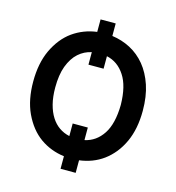

<svg xmlns="http://www.w3.org/2000/svg" viewBox="-127 -917 1014 1106"><g transform="rotate(15 380.0 -363.5)"><path d="M425.8 82H335.6V7.1Q255.3 -3.2 192.1 -47.9Q128.9 -93 89.8 -176.1Q53.3 -255 53.3 -362.9Q53.3 -471.9 89.8 -550.8Q128.6 -633.5 192.1 -679Q256 -724.1 335.6 -734.4V-808.9H425.8V-734.4Q484 -726.6 535.2 -699.8Q586.3 -672.9 624.5 -626.6Q662.6 -580.3 684.7 -514.4Q706.7 -448.5 706.7 -362.9Q706.7 -255.3 670.5 -176.1Q651.3 -134.6 625.4 -102.6Q599.4 -70.7 568.4 -47.9Q537.3 -25.2 501.2 -11.5Q465.2 2.1 425.8 7.1ZM425.8 -113.3Q492.9 -127.5 533.4 -188.9Q573.9 -250 575.6 -362.9Q573.9 -475.9 533.4 -536.9Q492.9 -599.1 425.8 -613.6V-539.1H335.6V-613.6Q291.9 -604.4 258.2 -574.4Q224.4 -544.4 203.8 -490.1Q184.7 -437.9 184.7 -362.9Q184.7 -307.5 195.7 -264.4Q206.7 -221.2 226.6 -190Q246.4 -158.7 274.1 -139.6Q301.8 -120.4 335.6 -113.3V-188.2H425.8Z"/></g></svg>

Font: Linik Sans SemiBold
Style: Regular
Weight: 600
Designer: Fonts by Rasmus Andersson / Changes by Cristiano Sobral with parts from Marc Monis
Foundry: rsms
Version: Version 3.020; ttfautohint (v1.6)